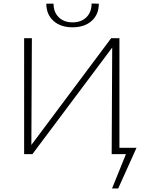

<svg xmlns="http://www.w3.org/2000/svg" viewBox="-20 -875 835 1090"><path d="M243 -854H284Q284 -806 313.5 -777Q343 -748 392 -748Q441 -748 470.5 -777Q500 -806 500 -855L541 -854Q541 -793 500.5 -756.5Q460 -720 392 -720Q324 -720 283.5 -756.5Q243 -793 243 -854ZM651 195H616L695 0H614L617 -605L164 0H117V-658H161L158 -52L611 -658H658V-36H755Z"/></svg>

Font: Ysabeau SC Light
Style: Regular
Weight: 300
Designer: Christian Thalmann (Catharsis Fonts)
Version: Version 0.003